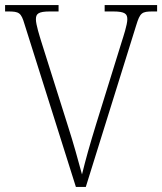

<svg xmlns="http://www.w3.org/2000/svg" viewBox="-20 -734 637 754"><path d="M76 -640 278 0H317L515 -635C530 -684 537 -689 580 -689H597V-714H391V-689H424C472 -689 480 -679 480 -658C480 -637 464 -589 458 -570L358 -248C331 -160 317 -110 302 -49C286 -107 271 -164 244 -248L142 -571C136 -591 121 -637 121 -658C121 -679 129 -689 176 -689H210V-714H0V-689H12C55 -689 63 -684 76 -640Z"/></svg>

Font: Noto Serif Thai SemiCondensed ExtraLight
Style: Regular
Weight: 200
Width: 4
Designer: Monotype Design Team
Foundry: Monotype Imaging Inc.
Version: Version 2.002